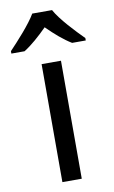

<svg xmlns="http://www.w3.org/2000/svg" viewBox="-127 -813 512 859"><g transform="rotate(-10 129.0 -383.0)"><path d="M173 -766H83C57 -721 -3 -656 -40 -617V-606H20C55 -628 91 -660 127 -696C163 -660 201 -627 236 -606H298V-617C260 -655 197 -721 173 -766ZM173 0V-536H85V0Z"/></g></svg>

Font: Noto Sans Lycian
Style: Regular
Weight: 400
Designer: Monotype Design Team
Foundry: Monotype Imaging Inc.
Version: Version 2.002